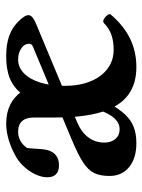

<svg xmlns="http://www.w3.org/2000/svg" viewBox="63 -528 476 643"><g transform="rotate(-90 301.5 -207.0)"><path d="M33.2 -79.1Q33.2 -110.4 43.2 -130.4Q53.2 -150.4 78.4 -167Q103.5 -183.6 153.3 -204.6L467.8 -335.9Q471.7 -337.9 473.9 -340.8Q476.1 -343.8 476.1 -348.1Q476.1 -363.3 460.7 -374Q445.3 -384.8 422.9 -384.8Q397 -384.8 377 -365.2Q356.9 -345.7 345.9 -310.3Q335 -274.9 335 -228Q335 -179.7 350.1 -142.6Q365.2 -105.5 392.6 -85.2Q419.9 -64.9 456.1 -64.9Q485.4 -64.9 506.8 -72.8Q528.3 -80.6 544.9 -97.2Q549.8 -102.1 557.9 -97.9Q565.9 -93.8 571.5 -86.2Q577.1 -78.6 574.2 -75.2Q537.6 -31.7 493.9 -10.3Q450.2 11.2 397.9 11.2Q339.8 11.2 302.5 -17.8Q265.1 -46.9 247.1 -106.4Q229 -166 229 -258.8V-331.1Q229 -384.8 181.2 -384.8Q165 -384.8 151.4 -377.4Q137.7 -370.1 127 -355Q125.5 -346.7 124.5 -326.2Q123.5 -300.3 119.6 -285.6Q114.7 -268.1 102.3 -258.1Q89.8 -248 69.3 -248Q49.3 -248 39.1 -257.8Q28.8 -267.6 28.8 -287.1Q28.8 -305.7 38.1 -325.9Q47.4 -346.2 63 -363.5Q78.6 -380.9 96.2 -391.1Q123 -406.7 152.3 -415.8Q181.6 -424.8 208 -424.8Q244.1 -424.8 271.2 -411.6Q298.3 -398.4 316.4 -372.1H307.6Q329.6 -399.9 359.6 -412.4Q389.6 -424.8 434.1 -424.8Q474.6 -424.8 503.4 -414.3Q532.2 -403.8 553.2 -381.3Q571.8 -362.3 571.8 -350.1Q571.8 -336.9 543.9 -325.2L212.9 -187Q180.2 -173.3 162.6 -149.9Q145 -126.5 145 -96.2Q145 -73.2 157.2 -59.1Q169.4 -44.9 189.5 -44.9Q210 -44.9 225.8 -61.8Q241.7 -78.6 252.9 -111.3L277.3 -81.5Q257.8 -46.4 238.8 -26.4Q219.7 -6.3 197 2.4Q174.3 11.2 143.1 11.2Q92.3 11.2 62.7 -13.2Q33.2 -37.6 33.2 -79.1Z"/></g></svg>

Font: Junicode Two Beta VF
Style: Regular
Weight: 400
Designer: Peter S. Baker
Foundry: Briery Creek Software
Version: Version 1.031 beta; ttfautohint (v1.8.1.43-b0c9)